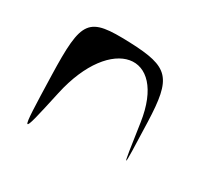

<svg xmlns="http://www.w3.org/2000/svg" viewBox="-121 -707 918 874"><g transform="rotate(30 338.0 -270.0)"><path d="M97 -238C106 80 106 80 164 -185C241 -538 507 -586 555 -256C591 -9 591 -9 582 -274C574 -503 541 -539 331 -547C109 -555 89 -529 97 -238Z"/></g></svg>

Font: Venom Sans
Style: Regular
Weight: 400
Version: Version 1.001